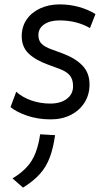

<svg xmlns="http://www.w3.org/2000/svg" viewBox="-20 -532 492 875"><path d="M211 12Q152 12 103 -5Q54 -22 28 -44L54 -114Q81 -89 122 -74.5Q163 -60 209 -60Q256 -60 284.5 -81.5Q313 -103 313 -139Q313 -171 297.5 -189Q282 -207 249 -219L200 -237Q142 -258 110.5 -288Q79 -318 79 -367Q79 -410 101 -442.5Q123 -475 162.5 -493.5Q202 -512 252 -512Q297 -512 339 -500.5Q381 -489 415 -468L390 -404Q361 -421 326 -430Q291 -439 251 -439Q208 -439 181.5 -421Q155 -403 155 -372Q155 -347 169.5 -332.5Q184 -318 215 -307L264 -289Q323 -267 355.5 -233.5Q388 -200 388 -147Q388 -101 365.5 -65Q343 -29 303 -8.5Q263 12 211 12ZM85 323 37 281Q77 257 102.5 229Q128 201 142 164.5Q156 128 163 80L231 84Q223 142 207 185Q191 228 162 260.5Q133 293 85 323Z"/></svg>

Font: Finlandica
Style: Italic
Weight: 400
Italic angle: -8°
Designer: Niklas Ekholm, Juho Hiilivirta, Jaakko Suomalainen
Foundry: Helsinki Type Studio
Version: Version 1.064